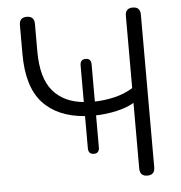

<svg xmlns="http://www.w3.org/2000/svg" viewBox="-52 -760 770 816"><g transform="rotate(-5 333.5 -352.5)"><path d="M544 6Q512 6 512 -27V-307Q482 -289 437.5 -279Q393 -269 349 -268V-132Q349 -106 326 -106Q302 -106 302 -132V-269Q185 -278 122.5 -346.5Q60 -415 60 -555V-678Q60 -711 92 -711Q124 -711 124 -678V-561Q124 -447 170.5 -392Q217 -337 302 -329V-485Q302 -511 326 -511Q349 -511 349 -485V-327Q392 -328 434 -338Q476 -348 512 -370V-678Q512 -711 544 -711Q576 -711 576 -678V-27Q576 6 544 6Z"/></g></svg>

Font: Chiron GoRound TC L
Style: Regular
Weight: 300
Designer: Ryoko NISHIZUKA 西塚涼子 (kana, bopomofo & ideographs); Paul D. Hunt (Latin, Greek & Cyrillic); Sandoll Communications 산돌커뮤니
Foundry: Adobe
Version: Version 1.000;hotconv 1.1.1;makeotfexe 2.6.0